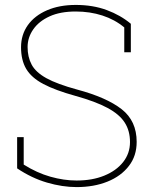

<svg xmlns="http://www.w3.org/2000/svg" viewBox="-20 -741 618 771"><path d="M287.6 10.3Q230.5 10.3 168.7 -7.8Q106.9 -25.9 48.8 -64.9V-190.4H75.2V-80.1Q127.9 -46.9 182.1 -31.5Q236.3 -16.1 287.6 -16.1Q350.6 -16.1 398.4 -35.6Q446.8 -55.2 474.4 -90.1Q502 -125 502 -170.4Q502 -215.8 481 -248.5Q460 -281.7 411.9 -307.6Q363.8 -333.5 282.7 -356Q242.2 -367.2 210 -379.2Q177.7 -391.1 153.8 -403.8Q106 -429.2 85.2 -464.4Q64.5 -499.5 64.5 -551.3Q64.5 -601.6 91.8 -640.1Q119.1 -678.2 168.7 -699.7Q218.3 -721.2 284.2 -721.2Q353 -721.2 408.4 -700.7Q463.9 -680.2 505.4 -645.5V-531.2H479V-630.9Q440.9 -662.6 391.1 -678.7Q341.3 -694.8 284.2 -694.8Q221.7 -694.8 179.2 -675.3Q136.2 -655.8 113.5 -623Q90.8 -590.3 90.8 -552.2Q90.8 -512.2 106.9 -481.9Q123 -451.2 166 -427.2Q209 -403.3 290 -381.3Q408.2 -349.6 468.5 -302.5Q528.8 -255.4 528.8 -171.4Q528.8 -114.7 497.6 -74.7Q466.3 -33.7 411.6 -11.7Q356.9 10.3 287.6 10.3Z"/></svg>

Font: Suwannaphum Thin
Style: Regular
Weight: 100
Designer: Danh Hong
Version: Version 8.002; ttfautohint (v1.8.3)